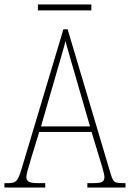

<svg xmlns="http://www.w3.org/2000/svg" viewBox="-23 -846 586 866"><path d="M-3 0V-20H14Q33 -20 43 -25Q53 -30 60.5 -45.5Q68 -61 77 -93L263 -714H282L477 -59Q482 -42 487.5 -33.5Q493 -25 502.5 -22.5Q512 -20 531 -20H543V0H371V-20H396Q430 -20 439 -26.5Q448 -33 448 -48Q448 -55 444.5 -68Q441 -81 437 -96Q433 -111 429 -122L390 -251H154L118 -134Q115 -122 109.5 -104.5Q104 -87 100 -71.5Q96 -56 96 -47Q96 -33 106.5 -26.5Q117 -20 150 -20H181V0ZM162 -276H383L319 -497Q309 -532 300 -562.5Q291 -593 284 -618.5Q277 -644 272 -661Q269 -645 261.5 -620Q254 -595 246 -566.5Q238 -538 230 -511ZM148 -799V-826H389V-799Z"/></svg>

Font: Noto Serif Khmer Condensed Thin
Style: Regular
Weight: 250
Width: 3
Designer: Danh Hong and the Monotype Design Team
Foundry: Monotype Imaging Inc.
Version: Version 2.004